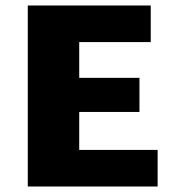

<svg xmlns="http://www.w3.org/2000/svg" viewBox="-20 -678 632 698"><path d="M553 0H81V-658H528V-525H268V-133H553ZM141 -271V-395H487V-271Z"/></svg>

Font: Ysabeau SC Black
Style: Regular
Weight: 900
Designer: Christian Thalmann (Catharsis Fonts)
Version: Version 2.001;gftools[0.9.30]; featfreeze: smcp